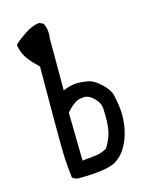

<svg xmlns="http://www.w3.org/2000/svg" viewBox="-115 -851 730 919"><g transform="rotate(-15 250.0 -391.5)"><path d="M156 -8Q141 -10 129 -20Q123 -67 120 -118Q118 -149 118 -306L119 -573Q78 -611 60.5 -639.5Q43 -668 39 -701Q49 -714 92 -743.5Q135 -773 170 -775L189 -766Q201 -741 201 -713Q201 -702 199 -691V-433Q238 -450 274 -450Q294 -450 322.5 -445Q351 -440 385 -408Q419 -376 425 -350Q439 -290 439 -250Q439 -148 391 -78Q376 -57 351 -39Q308 -8 156 -8ZM199 -85Q236 -89 265 -92Q294 -95 323 -112Q337 -136 347 -161Q361 -197 361 -258Q361 -273 359.5 -301Q358 -329 331 -355Q308 -377 284 -377Q281 -377 265.5 -374.5Q250 -372 232.5 -359.5Q215 -347 195 -324Z"/></g></svg>

Font: Xiaolai SC
Style: Regular
Weight: 400
Designer: Nozomi Seto 瀬戸のぞみ
Version: Version 3.11;December 4, 2020;FontCreator 13.0.0.2613 64-bit